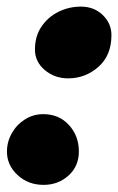

<svg xmlns="http://www.w3.org/2000/svg" viewBox="-44 -540 348 566"><path d="M194.5 -520.5Q233 -520.5 258.8 -495.8Q284.5 -471 284.5 -436.5Q284.5 -376.5 246 -342.8Q207.5 -309 157 -309Q117 -309 88 -333.5Q59 -358 59 -394Q59 -433 78 -461.2Q97 -489.5 128 -505Q159 -520.5 194.5 -520.5ZM84.5 5Q39 5 7.8 -24Q-23.5 -53 -23.5 -93Q-23.5 -122 -9.2 -147.2Q5 -172.5 29.5 -188Q54 -203.5 83.5 -203.5Q130 -203.5 159.2 -171.5Q188.5 -139.5 188.5 -93.5Q188.5 -50 158 -22.5Q127.5 5 84.5 5Z"/></svg>

Font: Grandstander ExtraBold
Style: Italic
Weight: 800
Italic angle: -15°
Designer: Tyler Finck
Foundry: Etcetera Type Co
Version: Version 1.200; ttfautohint (v1.8.3)